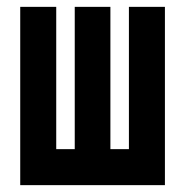

<svg xmlns="http://www.w3.org/2000/svg" viewBox="-20 -540 540 560"><path d="M39 0V-520H144V-105H198V-520H302V-105H356V-520H461V0Z"/></svg>

Font: Iosevka Extrabold
Style: Regular
Weight: 800
Monospace: yes
Designer: Belleve Invis
Foundry: Belleve Invis
Version: Version 32.5.0; ttfautohint (v1.8.4)